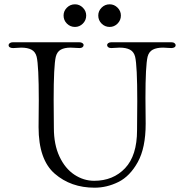

<svg xmlns="http://www.w3.org/2000/svg" viewBox="-20 -877 855 891"><path d="M159 -287 160 -412Q160 -572 150 -614Q144 -637 126 -646.5Q108 -656 78 -656Q67 -656 43 -654H40Q31 -654 25.5 -657.5Q20 -661 20 -667Q20 -673 25.5 -677Q31 -681 41 -681H194H347Q357 -681 362.5 -677Q368 -673 368 -668Q368 -662 363 -658Q358 -654 349 -654L308 -656Q279 -656 262 -646.5Q245 -637 239 -614Q229 -572 229 -414L230 -283Q230 -206 256 -150.5Q282 -95 325 -66.5Q368 -38 417 -38Q505 -38 560.5 -96.5Q616 -155 616 -273L617 -408Q617 -572 607 -614Q601 -637 583 -646.5Q565 -656 535 -656L496 -654Q487 -654 482 -658Q477 -662 477 -668Q477 -673 482.5 -677Q488 -681 498 -681H774Q784 -681 789.5 -677Q795 -673 795 -667Q795 -661 789.5 -657.5Q784 -654 775 -654Q765 -654 755.5 -655Q746 -656 737 -656Q707 -656 689 -646.5Q671 -637 665 -614Q655 -572 655 -422L656 -303Q656 -191 619.5 -125Q583 -59 529.5 -32.5Q476 -6 419 -6Q309 -6 234 -71Q159 -136 159 -287ZM275 -805Q275 -826 290.5 -841.5Q306 -857 328 -857Q349 -857 364.5 -841.5Q380 -826 380 -805Q380 -783 364.5 -767.5Q349 -752 328 -752Q306 -752 290.5 -767.5Q275 -783 275 -805ZM436 -805Q436 -826 451.5 -841.5Q467 -857 489 -857Q510 -857 525.5 -841.5Q541 -826 541 -805Q541 -783 525.5 -767.5Q510 -752 489 -752Q467 -752 451.5 -767.5Q436 -783 436 -805Z"/></svg>

Font: Hina Mincho
Style: Regular
Weight: 400
Designer: satsuyako
Foundry: satsuyako
Version: Version 1.100